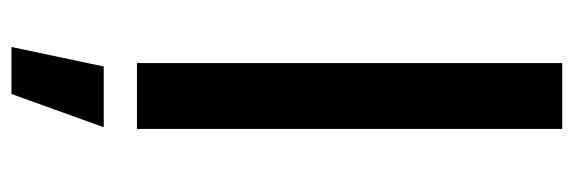

<svg xmlns="http://www.w3.org/2000/svg" viewBox="-353 -429 1001 335"><g transform="rotate(90 147.5 -261.5)"><path d="M90 -742H205V0H90ZM96 58H202L144 219H62Z"/></g></svg>

Font: Alexandria
Style: Regular
Weight: 400
Designer: Mohamed Gaber
Foundry: Kief Type Foundry
Version: Version 5.100